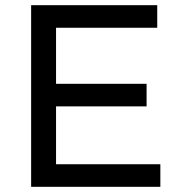

<svg xmlns="http://www.w3.org/2000/svg" viewBox="-20 -720 693 740"><path d="M100 -700H586V-613H196V-397H545V-310H196V-87H598V0H100Z"/></svg>

Font: Montserrat arm2
Style: Regular
Weight: 400
Designer: Julieta Ulanovsky
Foundry: Julieta Ulanovsky
Version: Version 6.000